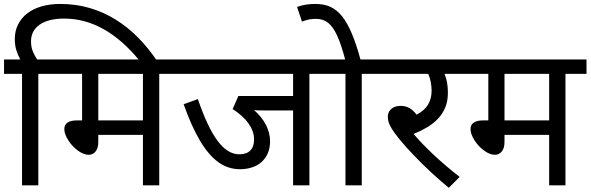

<svg xmlns="http://www.w3.org/2000/svg" viewBox="-20 -916 2919 949"><path d="M670.9 -614.7Q585.9 -719.2 492.4 -771.7Q398.9 -824.2 296.9 -824.2Q258.3 -824.2 228 -816.7Q197.8 -809.1 176.8 -794.7Q155.8 -780.3 144.5 -759.5Q133.3 -738.8 133.3 -712.4Q133.3 -683.1 142.6 -661.1Q151.9 -639.2 163.6 -622.1H273.4V-550.8H169.4V0H88.9V-550.8H0V-622.1H80.1Q67.9 -644.5 60.5 -668.7Q53.2 -692.9 53.2 -723.1Q53.2 -762.7 69.1 -794.7Q85 -826.7 114 -849.4Q143.1 -872.1 184.6 -884.3Q226.1 -896.5 277.3 -896.5Q355.5 -896.5 424.1 -876.2Q492.7 -856 552.2 -818.8Q611.8 -781.7 662.8 -730Q713.9 -678.2 756.3 -614.7Z M871.1 -550.8H767.1V0H686.5V-249.5H465.8V-213.4Q465.8 -184.1 452.6 -167.5Q439.5 -150.9 417.5 -150.9Q394 -150.9 365.7 -171.1Q337.4 -191.4 317.6 -222.4Q297.9 -253.4 297.9 -277.8Q297.9 -298.8 313.5 -309.8Q329.1 -320.8 358.9 -320.8H385.7V-550.8H258.8V-622.1H871.1ZM686.5 -320.8V-550.8H465.8V-320.8Z M1613.3 -550.8H1509.3V0H1428.7V-370.1H1291.5Q1272.9 -370.1 1258.8 -370.4Q1244.6 -370.6 1235.4 -372.1Q1273.9 -338.9 1294.4 -298.8Q1314.9 -258.8 1314.9 -218.3Q1314.9 -183.1 1303 -157Q1291 -130.9 1270.8 -113.5Q1250.5 -96.2 1223.4 -87.9Q1196.3 -79.6 1166.5 -79.6Q1106.9 -79.6 1058.6 -114.7Q1010.3 -149.9 968 -221.4Q925.8 -293 887.7 -400.9L958 -426.3Q1005.4 -287.1 1055.2 -220.2Q1105 -153.3 1162.6 -153.3Q1198.2 -153.3 1217 -171.9Q1235.8 -190.4 1235.8 -227.1Q1235.8 -266.6 1208.7 -305.2Q1181.6 -343.8 1129.9 -377L1158.2 -441.4H1428.7V-550.8H856.4V-622.1H1613.3Z M1872.1 -550.8H1768.1V0H1687.5V-550.8H1598.6V-622.1H1872.1ZM1688 -614.7Q1666.5 -696.8 1646.2 -740.5Q1626 -784.2 1601.6 -803.5Q1577.1 -822.8 1542 -822.8Q1524.9 -822.8 1509.3 -820.1Q1493.7 -817.4 1472.7 -809.1L1448.2 -881.8Q1470.2 -889.6 1491.9 -893.1Q1513.7 -896.5 1539.1 -896.5Q1581.5 -896.5 1613 -882.1Q1644.5 -867.7 1670.2 -836.2Q1695.8 -804.7 1718.8 -750.5Q1741.7 -696.3 1763.7 -614.7ZM1687.5 -622.1Z M2281.2 -550.8H2177.2Q2193.8 -512.2 2193.8 -457.5Q2193.8 -416.5 2180.9 -385.3Q2168 -354 2145.3 -329.8Q2122.6 -305.7 2091.6 -287.1Q2060.5 -268.6 2024.4 -253.9Q2064.9 -205.6 2124.3 -150.1Q2183.6 -94.7 2252 -41.5L2198.2 12.2Q2156.7 -22 2114.3 -61Q2071.8 -100.1 2028.1 -145.5Q1984.4 -190.9 1955.8 -226.1Q1927.2 -261.2 1915.8 -280.8Q1904.3 -300.3 1900.6 -313Q1897 -325.7 1897 -339.8Q1897 -353 1903.6 -365Q1910.2 -377 1924.6 -384.8Q1939 -392.6 1960.9 -392.6Q1986.3 -392.6 2005.1 -381.1Q2023.9 -369.6 2039.1 -349.1Q2077.6 -369.1 2095.5 -398.7Q2113.3 -428.2 2113.3 -468.3Q2113.3 -487.8 2108.9 -511Q2104.5 -534.2 2096.7 -550.8H1857.4V-622.1H2281.2ZM2073.2 0Z M2878.9 -550.8H2774.9V0H2694.3V-249.5H2473.6V-213.4Q2473.6 -184.1 2460.4 -167.5Q2447.3 -150.9 2425.3 -150.9Q2401.9 -150.9 2373.5 -171.1Q2345.2 -191.4 2325.4 -222.4Q2305.7 -253.4 2305.7 -277.8Q2305.7 -298.8 2321.3 -309.8Q2336.9 -320.8 2366.7 -320.8H2393.6V-550.8H2266.6V-622.1H2878.9ZM2694.3 -320.8V-550.8H2473.6V-320.8Z"/></svg>

Font: Noto Sans Devanagari UI
Style: Regular
Weight: 400
Designer: Monotype Design Team
Foundry: Monotype Imaging Inc.
Version: Version 1.06